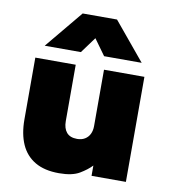

<svg xmlns="http://www.w3.org/2000/svg" viewBox="-86 -846 833 936"><g transform="rotate(10 330.0 -378.5)"><path d="M268.5 15Q196.5 15 149.8 -12.5Q103 -40 80.2 -91.2Q57.5 -142.5 57.5 -214V-520H257.5V-241Q257.5 -205 274.5 -185Q291.5 -165 326.5 -165Q349 -165 365 -174.8Q381 -184.5 389.2 -201.5Q397.5 -218.5 397.5 -241V-520H597.5V0H427.5V-51Q406 -28 370 -6.5Q334 15 268.5 15ZM92.5 -585 247.5 -772H417.5L572.5 -585H386.5L329.5 -664L271.5 -585Z"/></g></svg>

Font: Geologica Cursive Black
Style: Regular
Weight: 900
Designer: Sindre Bremnes, Frode Helland
Foundry: Monokrom Skriftforlag AS
Version: Version 1.010;gftools[0.9.28]